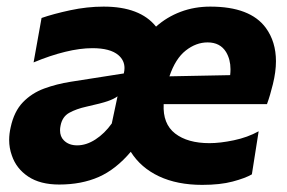

<svg xmlns="http://www.w3.org/2000/svg" viewBox="-20 -532 847 566"><path d="M154.5 12Q98.5 12 63.2 -11.5Q28 -35 15 -73.5Q7 -95.5 7 -119.5Q7 -137.5 11.5 -157Q21.5 -203.5 47.5 -230.5Q73.5 -257.5 110.2 -271Q147 -284.5 188.5 -291L345 -315.5Q347 -324 347 -331.5Q347 -354 329 -369.5Q305 -390 252.5 -390Q216 -390 172 -379.2Q128 -368.5 79 -348L102.5 -479Q137 -491 187 -501.8Q237 -512.5 285.5 -512.5Q393 -512.5 440 -453.5Q472 -482 512.5 -497.2Q553 -512.5 600 -512.5Q717.5 -512.5 763.5 -450Q793.5 -409 793.5 -351.5Q793.5 -320.5 784.5 -284Q776.5 -251 767 -225H462.5Q459.5 -167 496.2 -138.5Q533 -110 597.5 -110Q629 -110 669.5 -118.5Q710 -127 742.5 -145L722.5 -18Q702.5 -6.5 665.8 3.2Q629 13 576 13Q502.5 13 448.8 -12.2Q395 -37.5 365.5 -84.5Q321.5 -32.5 270.8 -10.2Q220 12 154.5 12ZM592 -407Q558 -407 527.5 -383Q497 -359 479.5 -307L658.5 -310.5Q659.5 -319.5 659.5 -328Q659.5 -356.5 646.5 -378.5Q629 -407 592 -407ZM207.5 -103.5Q234.5 -103.5 261.5 -121Q288.5 -138.5 309.5 -168L326.5 -248Q315.5 -240 297.5 -233.8Q279.5 -227.5 234.5 -217.5Q205 -211 184.2 -199.5Q163.5 -188 158.5 -161.5Q157 -154.5 157 -148Q157 -129.5 168 -118.5Q182.5 -103.5 207.5 -103.5Z"/></svg>

Font: Heraclito
Style: Bold Italic
Weight: 700
Italic angle: -12°
Designer: Kostas Bartsokas (font) & Cristiano Sobral (main changes)
Foundry: Kostas Bartsokas (font) & Cristiano Sobral (main changes)
Version: Version 1.00;July 8, 2020;FontCreator 13.0.0.2655 64-bit